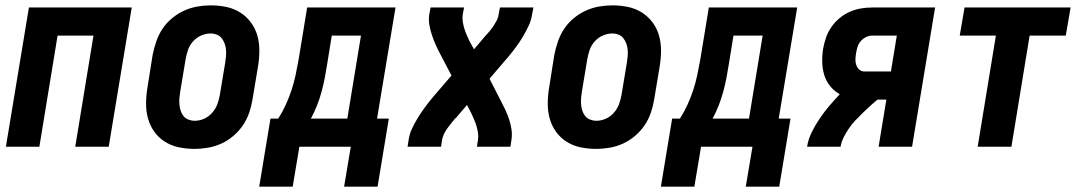

<svg xmlns="http://www.w3.org/2000/svg" viewBox="-20 -548 4040 717"><path d="M2 0 88 -520H472L386 0H261L329 -415H195L127 0Z M706 8Q676 8 647.5 2Q619 -4 595.5 -19Q572 -34 556 -56.5Q540 -79 532.5 -106.5Q525 -134 525.5 -164Q526 -194 531 -223L550 -343Q555 -368 563.5 -393Q572 -418 586.5 -440Q601 -462 622 -479.5Q643 -497 667 -508Q691 -519 716.5 -523.5Q742 -528 767 -528Q797 -528 825.5 -522Q854 -516 877.5 -501Q901 -486 917.5 -463.5Q934 -441 941.5 -413.5Q949 -386 948.5 -356Q948 -326 943 -297L923 -177Q919 -152 910.5 -127Q902 -102 887 -80Q872 -58 851.5 -40.5Q831 -23 807 -12Q783 -1 757 3.5Q731 8 706 8ZM707 -97Q725 -97 742 -104.5Q759 -112 772 -126.5Q785 -141 791.5 -158.5Q798 -176 801 -194L821 -314Q823 -326 824 -338Q825 -350 824 -362Q823 -374 819 -385Q815 -396 808 -405Q801 -414 790 -418.5Q779 -423 767 -423Q749 -423 731.5 -415.5Q714 -408 701 -393.5Q688 -379 682 -361.5Q676 -344 673 -326L653 -206Q651 -194 650 -182Q649 -170 650 -158Q651 -146 654.5 -135Q658 -124 665 -115Q672 -106 683.5 -101.5Q695 -97 707 -97Z M1073 149H948L990 -105H1019Q1035 -130 1047.5 -157.5Q1060 -185 1069 -212.5Q1078 -240 1084 -268.5Q1090 -297 1095 -325L1127 -520H1457L1388 -105H1432L1390 149H1265L1290 0H1098ZM1277 -105 1328 -415H1219L1202 -310Q1198 -284 1193 -258Q1188 -232 1181 -206Q1174 -180 1164 -154.5Q1154 -129 1141 -105Z M1502 0 1506 -26Q1509 -47 1518.5 -67.5Q1528 -88 1540 -107.5Q1552 -127 1565.5 -145.5Q1579 -164 1594 -182L1666 -266L1623 -348Q1614 -365 1606.5 -382Q1599 -399 1593 -417Q1587 -435 1583.5 -454.5Q1580 -474 1583 -494L1588 -520H1713L1708 -494Q1706 -481 1708 -468Q1710 -455 1713.5 -443Q1717 -431 1722 -419.5Q1727 -408 1732 -397L1750 -364L1786 -406Q1787 -408 1788 -409Q1789 -410 1790 -411Q1791 -412 1792 -413Q1793 -414 1793 -415H1794Q1802 -424 1809.5 -433Q1817 -442 1823.5 -452Q1830 -462 1835.5 -472.5Q1841 -483 1842 -494L1847 -520H1972L1967 -494Q1964 -473 1954.5 -452.5Q1945 -432 1933.5 -412.5Q1922 -393 1908.5 -374.5Q1895 -356 1880 -338L1808 -254L1850 -172Q1859 -155 1867 -138Q1875 -121 1881 -103Q1887 -85 1890 -65.5Q1893 -46 1890 -26L1886 0H1761L1765 -26Q1767 -39 1765 -52Q1763 -65 1759.5 -77Q1756 -89 1751 -100.5Q1746 -112 1741 -123L1724 -156L1688 -114Q1686 -112 1685.5 -111Q1685 -110 1684 -109Q1683 -108 1681.5 -107Q1680 -106 1680 -105H1679Q1672 -96 1664.5 -87Q1657 -78 1650 -68Q1643 -58 1638 -47.5Q1633 -37 1631 -26L1627 0Z M2206 8Q2176 8 2147.5 2Q2119 -4 2095.5 -19Q2072 -34 2056 -56.5Q2040 -79 2032.5 -106.5Q2025 -134 2025.5 -164Q2026 -194 2031 -223L2050 -343Q2055 -368 2063.5 -393Q2072 -418 2086.5 -440Q2101 -462 2122 -479.5Q2143 -497 2167 -508Q2191 -519 2216.5 -523.5Q2242 -528 2267 -528Q2297 -528 2325.5 -522Q2354 -516 2377.5 -501Q2401 -486 2417.5 -463.5Q2434 -441 2441.5 -413.5Q2449 -386 2448.5 -356Q2448 -326 2443 -297L2423 -177Q2419 -152 2410.5 -127Q2402 -102 2387 -80Q2372 -58 2351.5 -40.5Q2331 -23 2307 -12Q2283 -1 2257 3.5Q2231 8 2206 8ZM2207 -97Q2225 -97 2242 -104.5Q2259 -112 2272 -126.5Q2285 -141 2291.5 -158.5Q2298 -176 2301 -194L2321 -314Q2323 -326 2324 -338Q2325 -350 2324 -362Q2323 -374 2319 -385Q2315 -396 2308 -405Q2301 -414 2290 -418.5Q2279 -423 2267 -423Q2249 -423 2231.5 -415.5Q2214 -408 2201 -393.5Q2188 -379 2182 -361.5Q2176 -344 2173 -326L2153 -206Q2151 -194 2150 -182Q2149 -170 2150 -158Q2151 -146 2154.5 -135Q2158 -124 2165 -115Q2172 -106 2183.5 -101.5Q2195 -97 2207 -97Z M2573 149H2448L2490 -105H2519Q2535 -130 2547.5 -157.5Q2560 -185 2569 -212.5Q2578 -240 2584 -268.5Q2590 -297 2595 -325L2627 -520H2957L2888 -105H2932L2890 149H2765L2790 0H2598ZM2777 -105 2828 -415H2719L2702 -310Q2698 -284 2693 -258Q2688 -232 2681 -206Q2674 -180 2664 -154.5Q2654 -129 2641 -105Z M2994 0Q2998 -27 3011 -53.5Q3024 -80 3040.5 -104.5Q3057 -129 3076.5 -152Q3096 -175 3116 -196Q3095 -208 3080 -226.5Q3065 -245 3058 -268Q3051 -291 3050.5 -316.5Q3050 -342 3054 -367Q3058 -388 3065 -408.5Q3072 -429 3085 -447.5Q3098 -466 3115.5 -480.5Q3133 -495 3153.5 -504Q3174 -513 3195 -516.5Q3216 -520 3237 -520H3472L3386 0H3261L3290 -176H3257Q3242 -164 3228 -151Q3214 -138 3200 -124.5Q3186 -111 3173 -97Q3160 -83 3149.5 -67.5Q3139 -52 3130.5 -35Q3122 -18 3119 0ZM3208 -281H3307L3329 -415H3237Q3225 -415 3214 -409.5Q3203 -404 3194.5 -394.5Q3186 -385 3182.5 -373.5Q3179 -362 3177 -350Q3175 -339 3174.5 -327.5Q3174 -316 3177.5 -305.5Q3181 -295 3189 -288Q3197 -281 3208 -281Z M3631 0 3699 -415H3564L3582 -520H3978L3960 -415H3825L3757 0Z"/></svg>

Font: Iosevka Term Curly XBd Obl
Style: Regular
Weight: 800
Italic angle: -9°
Designer: Belleve Invis
Foundry: Belleve Invis
Version: Version 32.3.0